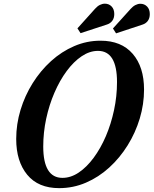

<svg xmlns="http://www.w3.org/2000/svg" viewBox="-20 -988 815 1019"><path d="M294 10.5Q183 10.5 124.5 -60.5Q66 -131.5 66 -250.5Q66 -329 89 -404.8Q112 -480.5 153.5 -546.8Q195 -613 251 -663.8Q307 -714.5 373.8 -743.2Q440.5 -772 513.5 -772Q624 -772 684.2 -702.5Q744.5 -633 744.5 -512.5Q744.5 -435 721.8 -359.2Q699 -283.5 657.5 -216.8Q616 -150 559.8 -98.8Q503.5 -47.5 436 -18.5Q368.5 10.5 294 10.5ZM311.5 -44Q356 -44 398.2 -72.5Q440.5 -101 477.2 -150.8Q514 -200.5 541.8 -265.2Q569.5 -330 585.2 -403.5Q601 -477 601 -552.5Q601 -718 500 -718Q456 -718 413.5 -689.5Q371 -661 334 -611Q297 -561 269 -496.2Q241 -431.5 225.2 -358.2Q209.5 -285 209.5 -210.5Q209.5 -44 311.5 -44ZM407.5 -812 391 -837.5 484.5 -941.5Q497 -955.5 510.2 -962Q523.5 -968.5 536.5 -968.5Q558 -968.5 572.2 -953.8Q586.5 -939 586.5 -913.5Q586.5 -892 576 -877.8Q565.5 -863.5 548 -858ZM596 -811 579.5 -837 673.5 -941Q685.5 -954.5 698.8 -961.2Q712 -968 725 -968Q746.5 -968 760.8 -953.2Q775 -938.5 775 -913Q775 -891.5 764.5 -877.2Q754 -863 736.5 -857.5Z"/></svg>

Font: Libre Caslon Condensed
Style: Italic
Weight: 400
Italic angle: -22.583°
Designer: Pablo Impallari, Rodrigo Fuenzalida, Katja Schimmel, Ertekin Erdin
Foundry: Pablo Impallari, Rodrigo Fuenzalida
Version: Version 2.000;gftools[0.9.33]